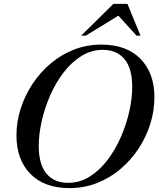

<svg xmlns="http://www.w3.org/2000/svg" viewBox="-20 -955 816 986"><path d="M773 -455.5Q773 -386.5 752 -319.2Q731 -252 692 -192.5Q653 -133 598.8 -87Q544.5 -41 478.2 -15Q412 11 337 11Q208 11 136.2 -62Q64.5 -135 64.5 -259.5Q64.5 -328.5 85.8 -395.8Q107 -463 146 -522.5Q185 -582 239 -628Q293 -674 359.2 -700Q425.5 -726 500.5 -726Q629.5 -726 701.2 -653Q773 -580 773 -455.5ZM179 -206Q179 -111 218.5 -63.5Q258 -16 329.5 -16Q389.5 -16 440.5 -48Q491.5 -80 531.8 -133Q572 -186 600.5 -251Q629 -316 644 -383Q659 -450 659 -509Q659 -604 619.2 -651.5Q579.5 -699 508.5 -699Q448.5 -699 397.5 -667Q346.5 -635 306 -582Q265.5 -529 237.2 -464Q209 -399 194 -332Q179 -265 179 -206ZM397 -772 562 -935H634.5L701.5 -772H681L588 -874.5L420.5 -772Z"/></svg>

Font: Newsreader Display Medium
Style: Italic
Weight: 500
Italic angle: -17°
Designer: Hugues Gentile
Foundry: Production Type
Version: Version 1.001